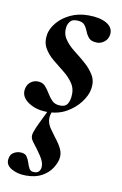

<svg xmlns="http://www.w3.org/2000/svg" viewBox="-91 -443 486 764"><g transform="rotate(10 152.0 -60.5)"><path d="M108 11Q63 11 32 -10Q1 -31 5 -61Q8 -81 21 -91.5Q34 -102 50 -102Q70 -102 81 -90Q92 -78 101 -62.5Q110 -47 122 -35Q134 -23 156 -23Q174 -23 182 -33Q190 -43 193 -63Q197 -95 182.5 -117.5Q168 -140 144.5 -158.5Q121 -177 98 -196Q75 -215 62 -238.5Q49 -262 55 -295Q60 -319 80 -342.5Q100 -366 132 -381Q164 -396 204 -396Q251 -396 278 -380Q305 -364 302 -336Q299 -316 285 -305.5Q271 -295 257 -295Q233 -295 223 -306Q213 -317 207.5 -331.5Q202 -346 193 -357Q184 -368 161 -368Q143 -368 135 -358Q127 -348 125 -337Q120 -309 134.5 -287Q149 -265 173 -246.5Q197 -228 220 -208Q243 -188 257 -164Q271 -140 265 -108Q261 -83 240 -55Q219 -27 185.5 -8Q152 11 108 11ZM69 275Q34 275 9.5 260.5Q-15 246 -11 222Q-9 204 4 196Q17 188 31 188Q50 188 57.5 198.5Q65 209 69 222Q73 235 78.5 245.5Q84 256 99 256Q122 256 125 232Q127 213 110.5 188Q94 163 74 138Q61 121 67.5 101.5Q74 82 85 60L114 0H130Q119 24 121.5 41.5Q124 59 134 73.5Q144 88 156 104Q176 129 184.5 148Q193 167 189 187Q186 204 172.5 225Q159 246 133.5 260.5Q108 275 69 275Z"/></g></svg>

Font: Cormorant Garamond Light
Style: Italic
Weight: 300
Italic angle: -10°
Designer: Christian Thalmann (Catharsis Fonts)
Foundry: Catharsis Fonts
Version: Version 4.001